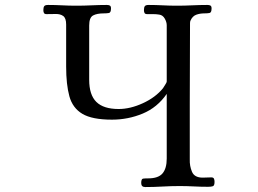

<svg xmlns="http://www.w3.org/2000/svg" viewBox="-20 -754 1040 775"><path d="M846 -20Q846 -5 839.5 -2.5Q833 0 820 0Q791 0 762.5 -1.5Q734 -3 705 -3Q670 -3 635.5 -1Q601 1 566 1Q550 1 550 -15Q550 -32 557.5 -33Q565 -34 578 -34Q619 -34 636 -54Q653 -74 653 -114V-375Q615 -320 556 -295.5Q497 -271 432 -271Q352 -271 312.5 -294.5Q273 -318 260 -365.5Q247 -413 247 -485V-655Q247 -681 235 -689.5Q223 -698 204.5 -697.5Q186 -697 168 -697Q160 -697 157.5 -701.5Q155 -706 155 -713Q155 -724 158.5 -729Q162 -734 174 -734Q203 -734 231 -732.5Q259 -731 288 -731Q319 -731 349.5 -732.5Q380 -734 411 -734Q419 -734 423.5 -731.5Q428 -729 428 -720Q428 -703 419.5 -701.5Q411 -700 399 -700Q371 -700 355.5 -691.5Q340 -683 340 -651V-432Q340 -371 369 -342.5Q398 -314 459 -314Q506 -314 557 -337.5Q608 -361 638 -398Q640 -402 646.5 -411.5Q653 -421 653 -425V-652Q653 -665 645 -679Q637 -693 623 -695Q611 -697 598.5 -697Q586 -697 574 -697Q566 -697 563.5 -701.5Q561 -706 561 -713Q561 -724 564.5 -729Q568 -734 580 -734Q609 -734 637 -732.5Q665 -731 694 -731Q725 -731 755.5 -732.5Q786 -734 817 -734Q825 -734 829.5 -731.5Q834 -729 834 -720Q834 -703 825.5 -701.5Q817 -700 805 -700Q787 -700 772 -694.5Q757 -689 749 -671Q747 -667 747 -660Q747 -578 746.5 -497Q746 -416 746 -334V-111Q745 -84 755 -60.5Q765 -37 798 -37Q806 -37 815 -37.5Q824 -38 833 -38Q841 -38 843.5 -33Q846 -28 846 -20Z"/></svg>

Font: Kaisei Tokumin
Style: Regular
Weight: 400
Designer: Font-Kai, 金井和夫
Foundry: KAZUO KANAI
Version: Version 5.003